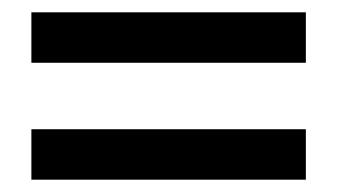

<svg xmlns="http://www.w3.org/2000/svg" viewBox="-20 -440 547 312"><path d="M31 -148H477V-230H31ZM31 -338H477V-420H31Z"/></svg>

Font: Charger Pro
Style: Bd
Weight: 700
Designer: Jasper
Foundry: Cannot Into Space Fonts
Version: Version 1.09